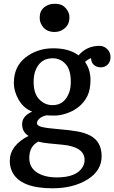

<svg xmlns="http://www.w3.org/2000/svg" viewBox="-20 -765 615 1034"><path d="M32.7 0ZM403.3 -466.8Q446.8 -518.1 516.1 -518.1Q539.6 -518.1 557.4 -500.7Q575.2 -483.4 575.2 -457.8Q575.2 -432.1 559.8 -417.2Q544.4 -402.3 522.9 -402.3Q501.5 -402.3 486.6 -414.6Q471.7 -426.8 470.2 -452.1Q452.6 -445.3 438 -431.6Q467.3 -389.2 467.3 -335.7Q467.3 -282.2 450.9 -248.8Q434.6 -215.3 406.5 -191.7Q378.4 -168 341.3 -155.3Q304.2 -142.6 274.7 -142.6Q245.1 -142.6 230 -144Q194.8 -136.2 182.6 -114.3Q179.2 -108.9 179.2 -102.1Q179.2 -87.4 205.6 -81.1Q231.9 -74.7 293.7 -69.6Q355.5 -64.5 395.8 -57.4Q436 -50.3 465.3 -35.2Q527.3 -2.4 527.3 76.2Q527.3 154.8 450.7 201.9Q374 249 263.2 249Q89.4 249 45.9 160.6Q32.7 133.8 32.7 101.6Q32.7 18.6 133.8 -33.2Q99.1 -53.7 99.1 -96.7Q99.1 -139.6 153.3 -164.1Q107.4 -181.6 81.1 -226.8Q54.7 -272 54.7 -318.8Q54.7 -406.7 117.9 -455.8Q181.2 -504.9 266.6 -504.9Q352.1 -504.9 403.3 -466.8ZM263.2 -198.7Q327.6 -198.7 352.5 -267.1Q361.3 -290.5 361.3 -325.2Q361.3 -389.6 333 -420.4Q304.7 -451.2 263.2 -451.2Q195.3 -451.2 169.9 -382.3Q161.1 -357.4 161.1 -323.2Q161.1 -260.7 191.7 -229.7Q222.2 -198.7 263.2 -198.7ZM186 -2.4Q137.7 23.4 137.7 85.4Q137.7 136.7 178.7 163.6Q219.7 190.4 286.6 190.4Q391.6 190.4 424.8 134.8Q435.5 117.7 435.5 96.2Q435.5 25.4 314.5 14.2Q276.4 10.3 243.2 7.3Q210 4.4 186 -2.4ZM273.9 -592.8Q220.7 -592.8 200.2 -638.7Q193.8 -652.8 193.8 -670.9Q193.8 -705.1 217 -724.9Q240.2 -744.6 273.9 -744.6Q307.6 -744.6 324.2 -730.5Q354 -705.1 354 -670.7Q354 -636.2 330.6 -614.5Q307.1 -592.8 273.9 -592.8Z"/></svg>

Font: Arbutus Slab
Style: Regular
Weight: 400
Version: Version 1.002; ttfautohint (v0.92) -l 10 -r 16 -G 200 -x 7 -